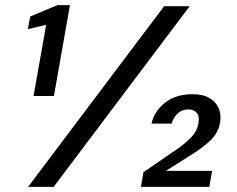

<svg xmlns="http://www.w3.org/2000/svg" viewBox="-20 -724 917 744"><path d="M110 -352 159 -628 88 -611 97 -660 202 -704H251L189 -352ZM89 0 616 -700H715L188 0ZM526 0 536 -57 666 -146Q698 -168 721 -192Q744 -216 749 -247Q754 -273 742.5 -286.5Q731 -300 710 -300Q686 -300 669.5 -285.5Q653 -271 645 -245H567Q578 -293 619.5 -326Q661 -359 726 -359Q766 -359 791.5 -344Q817 -329 827.5 -304.5Q838 -280 833 -251Q827 -211 796.5 -181Q766 -151 710 -117L623 -62H802L791 0Z"/></svg>

Font: DM Sans 9pt Medium
Style: Italic
Weight: 500
Italic angle: -10°
Version: Version 4.004;gftools[0.9.30]